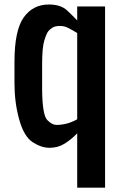

<svg xmlns="http://www.w3.org/2000/svg" viewBox="-20 -654 534 861"><path d="M326.2 187.5V-56.2Q298.3 -27.3 268.8 -9.3Q239.3 8.8 202.1 8.8Q165 8.8 126.2 -16.6Q87.4 -42 66.2 -117.9Q44.9 -193.8 44.9 -281.2V-376.5Q44.9 -517.6 86.2 -575.7Q127.4 -633.8 199.2 -633.8Q252.9 -633.8 281.2 -606.9Q309.6 -580.1 326.2 -562.5V-625H451.2V187.5ZM232.4 -93.8Q281.7 -93.8 326.2 -119.1V-505.9Q324.2 -506.8 316.4 -511.7Q308.6 -516.6 305.4 -518.3Q302.2 -520 285.6 -528.8Q269 -537.6 248.5 -537.6Q228 -537.6 216.1 -530.5Q204.1 -523.4 196.3 -513.7Q188.5 -503.9 178.7 -472.4Q168.9 -440.9 168.9 -365.2V-249Q170.4 -137.2 192.1 -115.5Q213.9 -93.8 232.4 -93.8Z"/></svg>

Font: Oswald-Regular
Style: Regular
Weight: 400
Designer: vernon adams
Foundry: vernon adams
Version: Version 2.002; ttfautohint (v0.92.18-e454-dirty) -l 8 -r 50 